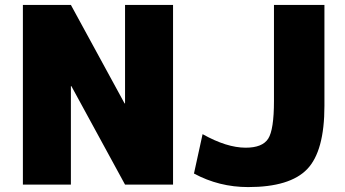

<svg xmlns="http://www.w3.org/2000/svg" viewBox="-20 -750 1401 780"><path d="M486 -330H488V-730H683V0H488L270 -400H268V0H73V-730H268ZM1093 -730H1298V-320Q1298 -136 1228 -63Q1158 10 988 10Q870 10 768 -45L803 -205Q901 -150 978 -150Q1046 -150 1069.5 -186.5Q1093 -223 1093 -340Z"/></svg>

Font: M PLUS 1p Black
Style: Regular
Weight: 900
Version: Version 1.061